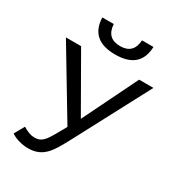

<svg xmlns="http://www.w3.org/2000/svg" viewBox="-213 -1029 1065 1165"><g transform="rotate(30 320.0 -446.5)"><path d="M162.1 9.8Q131.8 9.8 98.9 0.5Q65.9 -8.8 43.5 -24.4L83 -94.7Q128.9 -65.9 164.1 -65.9Q189 -65.9 205.8 -75.4Q222.7 -85 239.7 -108.2Q256.8 -131.3 306.6 -222.2L26.9 -688H133.3L352.5 -305.2L540 -688H640.1L358.4 -155.3Q316.9 -77.1 291 -47.4Q265.1 -17.6 234.6 -3.9Q204.1 9.8 162.1 9.8ZM336.9 -747.1Q163.1 -747.1 157.7 -903.3H237.8Q243.7 -806.2 336.9 -806.2Q430.2 -806.2 436 -903.3H516.1Q510.7 -747.1 336.9 -747.1Z"/></g></svg>

Font: Liberation Sans
Style: Regular
Weight: 400
Designer: Steve Matteson
Foundry: Ascender Corporation
Version: Version 2.00.1